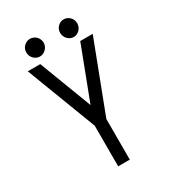

<svg xmlns="http://www.w3.org/2000/svg" viewBox="-203 -934 931 1048"><g transform="rotate(-30 262.5 -410.0)"><path d="M211.4 -776.4Q211.4 -753.9 195.1 -737.1Q178.7 -720.2 157.2 -720.2Q134.8 -720.2 118.7 -736.6Q102.5 -752.9 102.5 -776.4Q102.5 -800.3 118.9 -815.9Q135.3 -831.5 156.7 -831.5Q168 -831.5 178.2 -826.9Q188.5 -822.3 195.6 -814.9Q202.6 -807.6 207 -797.4Q211.4 -787.1 211.4 -776.4ZM369.6 -720.2Q348.1 -720.2 332 -736.8Q315.9 -753.4 315.9 -776.4Q315.9 -799.8 331.8 -815.7Q347.7 -831.5 369.6 -831.5Q390.1 -831.5 406.5 -815.9Q422.9 -800.3 422.9 -776.4Q422.9 -752.4 406.7 -736.3Q390.6 -720.2 369.6 -720.2ZM226.1 12.2V-243.7L58.1 -683.6H136.7L262.7 -353L388.7 -683.6H467.3L299.3 -243.7V12.2Z"/></g></svg>

Font: Anka/Coder Condensed
Style: Regular
Weight: 400
Width: 4
Monospace: yes
Version: Version 1.100